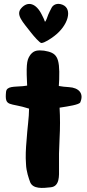

<svg xmlns="http://www.w3.org/2000/svg" viewBox="-20 -959 444 977"><path d="M255.9 -775.4C327.1 -829.1 350.6 -913.1 298.8 -934.6C270.5 -946.3 249 -934.6 241.2 -917C235.4 -904.3 230.5 -897.5 225.6 -884.8C220.7 -871.1 214.8 -853.5 209 -847.7C207 -850.6 205.1 -860.4 202.1 -865.2L193.4 -882.8C164.1 -943.4 121.1 -955.1 87.9 -917C58.6 -883.8 95.7 -847.7 138.7 -792C152.3 -774.4 182.6 -740.2 190.4 -740.2C206.1 -740.2 239.3 -762.7 255.9 -775.4ZM387.7 -436.5C409.2 -483.4 380.9 -512.7 331.1 -515.6C312.5 -516.6 294.9 -518.6 279.3 -521.5L281.2 -554.7C285.2 -672.9 267.6 -690.4 204.1 -701.2C173.8 -704.1 154.3 -704.1 135.7 -681.6C120.1 -659.2 112.3 -645.5 117.2 -545.9L118.2 -523.4L95.7 -520.5C51.8 -516.6 13.7 -521.5 10.7 -491.2C2.9 -412.1 29.3 -438.5 127.9 -406.2C127.9 -360.4 119.1 -307.6 115.2 -245.1C111.3 -202.1 109.4 -163.1 112.3 -125C113.3 -86.9 127 -49.8 133.8 -31.2C148.4 2.9 196.3 -1 237.3 -5.9C285.2 -9.8 280.3 -67.4 280.3 -99.6C279.3 -151.4 280.3 -203.1 283.2 -255.9C286.1 -308.6 286.1 -360.4 283.2 -411.1C334 -418.9 377 -425.8 387.7 -436.5Z"/></svg>

Font: Day Care
Style: Regular
Weight: 400
Designer: Noponies
Version: Version 1.000;PS 001.000;hotconv 1.0.88;makeotf.lib2.5.64775